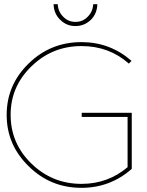

<svg xmlns="http://www.w3.org/2000/svg" viewBox="-20 -901 706 921"><path d="M372 -360V-340H592V-99C529 -46 456 -19 371 -19C278 -19 198 -51 131 -116C64 -181 31 -259 31 -350C31 -441 64 -518 131 -583C198 -648 278 -680 371 -680C459 -680 535 -652 598 -596L611 -609C542 -669 462 -699 371 -699C272 -699 188 -665 118 -597C47 -528 12 -446 12 -350C12 -254 47 -172 118 -103C188 -34 272 0 371 0C462 0 543 -30 612 -91V-360ZM283 -821C267 -837 258 -857 257 -881H237C238 -851 248 -826 269 -806C289 -786 313 -776 342 -776C371 -776 395 -786 416 -806C436 -826 446 -851 447 -881H427C426 -857 417 -837 401 -821C385 -804 365 -796 342 -796C319 -796 299 -804 283 -821Z"/></svg>

Font: Argentum Sans Thin
Style: Regular
Weight: 250
Designer: Julieta Ulanovsky
Foundry: Julieta Ulanovsky
Version: Version 5.001;February 15, 2019;FontCreator 11.5.0.2425 64-b